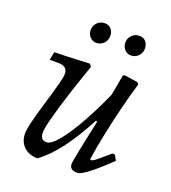

<svg xmlns="http://www.w3.org/2000/svg" viewBox="-122 -730 742 833"><g transform="rotate(20 249.0 -313.5)"><path d="M146 12Q106 12 82 -11Q58 -34 58 -72Q58 -89 65.5 -120.5Q73 -152 84 -189.5Q95 -227 106 -264Q117 -301 124.5 -330Q132 -359 132 -372Q132 -408 90 -408H49L57 -446Q78 -446 107 -447Q136 -448 166 -449.5Q196 -451 219 -452L228 -440Q200 -361 177.5 -290.5Q155 -220 142 -170Q129 -120 129 -102Q129 -84 136 -75.5Q143 -67 159 -67Q179 -67 212 -107Q245 -147 284.5 -218Q324 -289 364 -381L352 -220L328 -228Q283 -142 238 -82.5Q193 -23 146 12ZM329 12Q293 12 293 -16Q293 -22 296 -39Q299 -56 305 -85.5Q311 -115 320 -157.5Q329 -200 341 -255L342 -294L371 -453L380 -456L440 -447L447 -439Q431 -387 414.5 -320.5Q398 -254 384 -187Q370 -120 362 -64L365 -60Q370 -60 376.5 -63.5Q383 -67 398.5 -80Q414 -93 444 -119L456 -118L469 -94Q428 -55 400.5 -32Q373 -9 356 1.5Q339 12 329 12ZM373 -546Q356 -546 344 -559Q332 -572 332 -591Q332 -611 346 -625Q360 -639 381 -639Q399 -639 410 -626.5Q421 -614 421 -594Q421 -574 407 -560Q393 -546 373 -546ZM213 -546Q196 -546 184 -559Q172 -572 172 -591Q172 -611 186 -625Q200 -639 221 -639Q239 -639 250 -626.5Q261 -614 261 -594Q261 -574 247 -560Q233 -546 213 -546Z"/></g></svg>

Font: Alegreya
Style: Italic
Weight: 400
Italic angle: -7°
Designer: Juan Pablo del Peral
Foundry: Huerta Tipografica
Version: Version 2.009